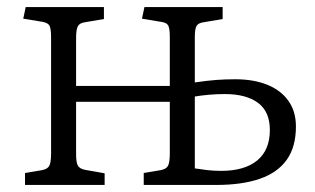

<svg xmlns="http://www.w3.org/2000/svg" viewBox="-20 -525 893 545"><path d="M51 0V-34L99 -42Q115 -45 120 -54.5Q125 -64 125 -90V-418Q125 -442 121 -451Q117 -460 101 -463L46 -472L53 -505H275V-471L222 -462Q206 -460 201 -450.5Q196 -441 196 -417V-281H462V-421Q462 -444 457.5 -452.5Q453 -461 437 -463L383 -472L390 -505H612V-471L559 -462Q543 -460 538 -451.5Q533 -443 533 -421V-291Q567 -296 592.5 -298Q618 -300 648 -300Q700 -300 738.5 -284.5Q777 -269 798.5 -239Q820 -209 820 -166Q820 -108 794 -71.5Q768 -35 717.5 -17.5Q667 0 593 0H388V-34L436 -42Q452 -45 457 -54.5Q462 -64 462 -90V-236H196V-87Q196 -64 201 -55Q206 -46 221 -43L277 -33V0ZM608 -40Q674 -40 710 -69.5Q746 -99 746 -156Q746 -208 712.5 -233Q679 -258 618 -258Q595 -258 572.5 -256Q550 -254 533 -251V-47Q552 -44 569.5 -42Q587 -40 608 -40Z"/></svg>

Font: Literata 18pt Light
Style: Regular
Weight: 300
Designer: Latin by Veronika Burian and Jose Scaglione. Greek by Irene Vlachou. Cyrillic by Vera Evstafieva.
Foundry: TypeTogether
Version: Version 3.103;gftools[0.9.29]